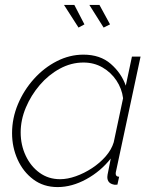

<svg xmlns="http://www.w3.org/2000/svg" viewBox="-20 -750 625 780"><path d="M214 10Q157 10 115.5 -21Q74 -52 51.5 -102Q29 -152 29 -209Q29 -270 53 -327Q77 -384 118 -429.5Q159 -475 211 -501.5Q263 -528 319 -528Q387 -528 430 -490.5Q473 -453 491 -402L516 -520H551L452 -57Q450 -50 450 -45Q450 -32 464 -32L457 0Q453 0 449.5 0.5Q446 1 443 0Q416 -5 416 -31Q416 -35 417 -40.5Q418 -46 421 -60.5Q424 -75 430 -106Q389 -54 330.5 -22Q272 10 214 10ZM224 -22Q254 -22 288 -34Q322 -46 354 -67Q386 -88 409.5 -115Q433 -142 442 -172L480 -351Q475 -390 453 -423Q431 -456 396.5 -476Q362 -496 319 -496Q269 -496 223 -471Q177 -446 141.5 -404.5Q106 -363 85 -313Q64 -263 64 -212Q64 -161 84.5 -117.5Q105 -74 141 -48Q177 -22 224 -22ZM343 -730H384L427 -651L401 -638ZM240 -730H282L323 -651L299 -638Z"/></svg>

Font: Raleway ExtraLight
Style: Italic
Weight: 200
Italic angle: -12°
Designer: Matt McInerney, Pablo Impallari, Rodrigo Fuenzalida
Foundry: Matt McInerney, Pablo Impallari, Rodrigo Fuenzalida
Version: Version 4.026